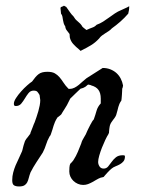

<svg xmlns="http://www.w3.org/2000/svg" viewBox="-20 -652 509 682"><path d="M23.4 -11.7Q23.4 -26.4 26.9 -39.3Q30.3 -52.2 35.4 -64.5Q40.5 -76.7 46.6 -88.9Q52.7 -101.1 58.1 -114.3Q58.6 -115.2 59.6 -118.9Q60.5 -122.6 61.5 -126.7Q62.5 -130.9 63.5 -134.5Q64.5 -138.2 64.9 -139.2Q66.9 -147 68.8 -151.1Q70.8 -155.3 73.2 -158.4Q75.7 -161.6 78.6 -165Q81.5 -168.5 85.9 -174.8Q86.9 -174.8 87.6 -177.2Q88.4 -179.7 88.4 -180.7Q88.9 -182.1 91.1 -187.5Q93.3 -192.9 95.7 -199.2Q98.1 -205.6 100.1 -210.9Q102.1 -216.3 103 -217.3Q106 -225.6 109.6 -236.1Q113.3 -246.6 116.2 -257.1Q119.1 -267.6 121.1 -277.8Q123 -288.1 123 -296.4L120.6 -314.5Q116.7 -321.3 113 -325.7Q109.4 -330.1 99.6 -330.1Q88.4 -330.1 81.5 -321.5Q74.7 -313 68.6 -302.7Q62.5 -292.5 55.4 -283.9Q48.3 -275.4 36.1 -275.4Q31.7 -275.4 30.5 -277.6Q29.3 -279.8 29.3 -283.7Q29.3 -292 36.9 -303.7Q44.4 -315.4 54.9 -327.1Q65.4 -338.9 76.4 -348.6Q87.4 -358.4 93.8 -362.3Q100.1 -371.1 105.7 -377.7Q111.3 -384.3 117.2 -388.7Q123 -393.1 130.6 -395Q138.2 -397 148.4 -397Q165 -397 174.6 -391.6Q184.1 -386.2 191.4 -377.7Q198.7 -369.1 205.6 -358.4Q212.4 -347.7 223.1 -336.9Q223.6 -336.4 224.1 -336.4H225.6H228Q236.8 -336.4 244.9 -340.6Q252.9 -344.7 260.3 -350.8Q267.6 -356.9 274.4 -363.3Q281.2 -369.6 287.1 -374L344.7 -410.6Q359.4 -410.6 371.8 -405.8Q384.3 -400.9 393.6 -392.6Q402.8 -384.3 408.7 -373Q414.6 -361.8 417 -348.6V-348.1Q417 -346.2 416 -342Q415 -337.9 414.1 -336.9Q414.1 -334.5 413.8 -328.4Q413.6 -322.3 413.1 -315.7Q412.6 -309.1 412.1 -303.2Q411.6 -297.4 411.1 -294.9Q406.7 -288.6 404.3 -283.2Q401.9 -277.8 400.4 -272.2Q398.9 -266.6 397.2 -259.5Q395.5 -252.4 392.6 -243.2Q390.6 -238.3 387.5 -233.9Q384.3 -229.5 381.1 -225.3Q377.9 -221.2 375 -216.6Q372.1 -211.9 370.6 -207Q370.1 -205.6 369.4 -201.7Q368.7 -197.8 368.2 -193.4Q367.7 -189 367.4 -185.3Q367.2 -181.6 367.2 -180.7Q366.7 -179.7 366.2 -178.2Q365.2 -175.3 364.7 -174.8Q359.9 -167.5 353.8 -154.5Q347.7 -141.6 342 -127.2Q336.4 -112.8 332.5 -99.1Q328.6 -85.4 328.6 -76.7Q328.6 -68.4 333.5 -60.8Q338.4 -53.2 348.1 -53.2Q357.9 -53.2 364 -60.5Q370.1 -67.9 376.5 -76.9Q382.8 -85.9 391.8 -93.3Q400.9 -100.6 416.5 -100.6Q418.9 -100.6 421.4 -100.1Q423.8 -99.6 423.8 -96.2Q423.8 -85.4 418.7 -79.1Q413.6 -72.8 406.2 -68.6Q398.9 -64.5 390.6 -61.3Q382.3 -58.1 376.5 -53.2Q374.5 -51.8 370.4 -47.9Q366.2 -43.9 361.8 -39.1Q357.4 -34.2 353.5 -29.8Q349.6 -25.4 348.1 -23.4Q346.7 -22.9 342.8 -22Q338.9 -21 337.9 -21Q330.1 -18.1 322.8 -13.7Q315.4 -9.3 307.9 -5.1Q300.3 -1 292.5 2Q284.7 4.9 275.4 4.9Q265.6 4.9 256.6 1Q247.6 -2.9 240.7 -9.5Q233.9 -16.1 230 -24.7Q226.1 -33.2 226.1 -43Q226.1 -49.8 226.6 -57.1Q227.1 -64.5 229.5 -70.3Q230 -70.3 231.9 -72.5Q233.9 -74.7 236.1 -77.1Q238.3 -79.6 240 -81.8Q241.7 -84 241.7 -84.5Q250 -97.2 256.6 -112.8Q263.2 -128.4 268.6 -142.6Q270 -148.4 272.7 -153.8Q275.4 -159.2 278.6 -164.3Q281.7 -169.4 284.7 -174.8Q287.6 -180.2 289.6 -186Q291 -189 293.2 -193.6Q295.4 -198.2 297.9 -202.9Q300.3 -207.5 302 -210.9Q303.7 -214.4 304.2 -214.4Q304.2 -215.3 305.7 -217.5Q307.1 -219.7 309.1 -223.1Q313.5 -227.5 313.5 -229Q318.8 -243.7 322.8 -258.1Q326.7 -272.5 337.9 -284.7V-301.8Q337.9 -321.3 329.8 -332.5Q321.8 -343.8 304.2 -348.6Q303.2 -349.6 298.6 -350.6Q293.9 -351.6 293 -351.6Q292.5 -351.6 290.8 -350.1Q289.1 -348.6 287.4 -347.2Q285.6 -345.7 283.9 -344.2Q282.2 -342.8 281.2 -342.8Q278.8 -340.8 272.9 -338.9Q267.1 -336.9 266.1 -336.9Q263.7 -334.5 258.3 -329.6Q252.9 -324.7 247.3 -319.1Q241.7 -313.5 236.6 -308.6Q231.4 -303.7 229.5 -301.8L223.1 -289.1Q221.7 -285.2 217.8 -278.6Q213.9 -272 209.7 -265.4Q205.6 -258.8 202.1 -253.4Q198.7 -248 198.2 -246.6Q198.2 -246.1 196.3 -244.4Q194.3 -242.7 191.9 -240.7Q189.5 -238.8 187.3 -237.1Q185.1 -235.4 184.1 -234.9Q178.2 -225.6 175.3 -218.8Q172.4 -211.9 170.4 -205.6Q168.5 -199.2 166.3 -191.9Q164.1 -184.6 160.6 -174.8Q160.6 -173.8 158.9 -170.9Q157.2 -168 156.2 -167.5Q147.9 -152.8 143.8 -138.9Q139.6 -125 131.8 -109.9Q120.6 -92.8 109.4 -75.7Q98.1 -58.6 88.4 -39.6Q84.5 -29.3 82.3 -20.3Q80.1 -11.2 76.7 -4.4Q73.2 2.4 66.7 6.3Q60.1 10.3 47.9 10.3Q36.1 10.3 29.8 6.3Q23.4 2.4 23.4 -11.7ZM211.9 -558.1Q208 -563.5 206.3 -569.3Q204.6 -575.2 203.6 -581.5Q202.6 -587.4 201.7 -593Q200.7 -598.6 196.8 -603.5L194.8 -624Q195.8 -627.4 200.2 -628.4Q204.6 -629.4 207 -631.8L215.3 -627.4L229 -607.9Q231.4 -604 234.4 -600.8Q237.3 -597.7 240.7 -594.2Q243.2 -591.3 244.9 -588.1Q246.6 -585 250 -581.5Q254.4 -577.1 260 -572.5Q265.6 -567.9 269.5 -562.5Q272 -556.6 277.3 -553Q282.7 -549.3 287.1 -545.4Q299.8 -551.3 308.3 -554.2Q316.9 -557.1 323.2 -564Q335.4 -568.4 346.2 -575.2Q356.9 -582 367.2 -589.6Q377.4 -597.2 387.9 -604.2Q398.4 -611.3 410.6 -616.2Q417.5 -619.6 424.6 -622.6Q431.6 -625.5 439 -629.9Q439 -622.1 438 -615.5Q437 -608.9 435.5 -603.5Q422.4 -588.4 407.7 -575.4Q393.1 -562.5 377.4 -551.3Q372.1 -545.4 366 -541.5Q359.9 -537.6 353.8 -533.7Q347.7 -529.8 342 -525.6Q336.4 -521.5 332 -515.1Q318.4 -500.5 303 -491.2Q287.6 -481.9 266.1 -471.2L261.7 -475.6Q249.5 -485.4 240.2 -495.6Q231 -505.9 228 -519L227.1 -531.2Q223.6 -536.6 218.3 -542.7Q212.9 -548.8 211.9 -557.1Z"/></svg>

Font: IM FELL English
Style: Italic
Weight: 400
Italic angle: -18°
Designer: Igino Marini
Foundry: Igino Marini
Version: 3.00